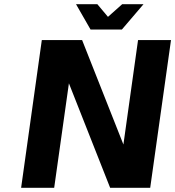

<svg xmlns="http://www.w3.org/2000/svg" viewBox="-20 -890 831 910"><path d="M634.3 -700.2H790.5L691.9 0H502L306.6 -495.1L236.8 0H80.1L178.2 -700.2H369.1L564.9 -205.1ZM660.2 -870.1 557.6 -750H409.2L340.3 -870.1H441.4L491.7 -810.1L559.1 -870.1Z"/></svg>

Font: Fivo Sans
Style: Italic
Weight: 700
Designer: Alexander Slobzheninov
Foundry: Alexander Slobzheninov
Version: 1.0